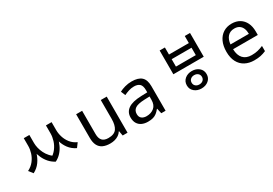

<svg xmlns="http://www.w3.org/2000/svg" viewBox="33 -1584 3517 2469"><g transform="rotate(-30 1791.5 -349.5)"><path d="M262 -606H327V-489Q327 -427 308.5 -361.5Q290 -296 250.5 -240.5Q211 -185 147 -152L99 -213Q157 -242 193 -288.5Q229 -335 245.5 -388.5Q262 -442 262 -489ZM283 -606H345V-486Q345 -451 354.5 -411.5Q364 -372 383 -333Q402 -294 432.5 -260Q463 -226 505 -203L468 -139Q418 -165 383 -204.5Q348 -244 326 -292.5Q304 -341 293.5 -390.5Q283 -440 283 -486ZM591 -606H654V-486Q654 -439 643.5 -388.5Q633 -338 610.5 -290Q588 -242 552.5 -202.5Q517 -163 468 -139L430 -203Q486 -233 522 -281Q558 -329 574.5 -383Q591 -437 591 -486ZM610 -606H675V-489Q675 -437 691.5 -384Q708 -331 743.5 -286Q779 -241 837 -215L791 -153Q726 -184 686 -237.5Q646 -291 628 -356.5Q610 -422 610 -489Z M1453 -536V0H1381L1368 -71H1364Q1347 -43 1320 -25Q1293 -7 1261 1.5Q1229 10 1194 10Q1130 10 1086.5 -10.5Q1043 -31 1021 -74Q999 -117 999 -185V-536H1088V-191Q1088 -127 1117 -95Q1146 -63 1207 -63Q1296 -63 1330.5 -113Q1365 -163 1365 -257V-536Z M1826 -545Q1924 -545 1971 -502Q2018 -459 2018 -365V0H1954L1937 -76H1933Q1910 -47 1885.5 -27.5Q1861 -8 1829.5 1Q1798 10 1753 10Q1705 10 1666.5 -7Q1628 -24 1606 -59.5Q1584 -95 1584 -149Q1584 -229 1647 -272.5Q1710 -316 1841 -320L1932 -323V-355Q1932 -422 1903 -448Q1874 -474 1821 -474Q1779 -474 1741 -461.5Q1703 -449 1670 -433L1643 -499Q1678 -518 1726 -531.5Q1774 -545 1826 -545ZM1852 -259Q1752 -255 1713.5 -227Q1675 -199 1675 -148Q1675 -103 1702.5 -82Q1730 -61 1773 -61Q1841 -61 1886 -98.5Q1931 -136 1931 -214V-262Z M2564 -274Q2627 -274 2669 -238.5Q2711 -203 2711 -145Q2711 -87 2669 -51.5Q2627 -16 2564 -16Q2502 -16 2459.5 -51.5Q2417 -87 2417 -144Q2417 -203 2459.5 -238.5Q2502 -274 2564 -274ZM2564 -213Q2531 -213 2509.5 -194Q2488 -175 2488 -144Q2488 -113 2509.5 -94Q2531 -75 2564 -75Q2598 -75 2619.5 -94Q2641 -113 2641 -144Q2641 -175 2619.5 -194Q2598 -213 2564 -213ZM2339 -709H2417V-604H2712V-709H2790V-356H2339ZM2417 -535V-425H2712V-535Z M3311 -546Q3380 -546 3429.5 -516Q3479 -486 3505.5 -431.5Q3532 -377 3532 -304V-251H3165Q3167 -160 3211.5 -112.5Q3256 -65 3336 -65Q3387 -65 3426.5 -74.5Q3466 -84 3508 -102V-25Q3467 -7 3427 1.5Q3387 10 3332 10Q3256 10 3197.5 -21Q3139 -52 3106.5 -113.5Q3074 -175 3074 -264Q3074 -352 3103.5 -415Q3133 -478 3186.5 -512Q3240 -546 3311 -546ZM3310 -474Q3247 -474 3210.5 -433.5Q3174 -393 3167 -321H3440Q3440 -367 3426 -401Q3412 -435 3383.5 -454.5Q3355 -474 3310 -474Z"/></g></svg>

Font: korean115
Style: Regular
Weight: 400
Designer: Monotype Design Team
Foundry: Monotype Imaging Inc.
Version: Version 2.013